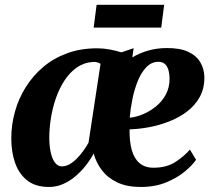

<svg xmlns="http://www.w3.org/2000/svg" viewBox="-20 -752 868 783"><path d="M525 -555.5 519.5 -518Q551 -536.5 586 -546.2Q621 -556 659.5 -556Q714 -556.5 747.5 -540.8Q781 -525 796.8 -498.2Q812.5 -471.5 813.5 -438.5Q814 -392 795 -357.2Q776 -322.5 743.2 -297.5Q710.5 -272.5 670 -256.8Q629.5 -241 587.5 -233.2Q545.5 -225.5 508.5 -224.5Q507.5 -176 517.2 -140.8Q527 -105.5 549 -86.8Q571 -68 606 -68Q659 -68 695 -91.2Q731 -114.5 754.5 -142L779.5 -100.5Q766 -80 735.5 -54Q705 -28 659.2 -8.8Q613.5 10.5 553.5 10.5Q498 10.5 459 -7.8Q420 -26 396.2 -56.8Q372.5 -87.5 362 -126Q349 -101.5 330 -77.2Q311 -53 287.8 -33.2Q264.5 -13.5 237.2 -1.5Q210 10.5 180 10.5Q125 10.5 91.2 -16Q57.5 -42.5 41.8 -87.2Q26 -132 26 -187.5Q26 -242.5 40.8 -296Q55.5 -349.5 84.8 -396.2Q114 -443 156.2 -478.8Q198.5 -514.5 253.8 -534.8Q309 -555 376.5 -555Q402 -555 427.5 -550.2Q453 -545.5 475 -538.5ZM341 -170 390 -491.5Q385 -495 377.5 -497.5Q370 -500 360 -499.5Q322.5 -497 293.5 -476.8Q264.5 -456.5 243.2 -424Q222 -391.5 208.2 -352.2Q194.5 -313 187.8 -271.2Q181 -229.5 181 -191Q181 -157.5 186.8 -131Q192.5 -104.5 204 -89Q215.5 -73.5 232.5 -73.5Q248 -73.5 263.2 -82Q278.5 -90.5 292.8 -104.8Q307 -119 319.2 -136Q331.5 -153 341 -170ZM626.5 -500Q598 -500 577 -478.2Q556 -456.5 542 -422Q528 -387.5 520 -347.8Q512 -308 509 -272Q533.5 -274 562 -285.8Q590.5 -297.5 615.8 -317.8Q641 -338 656.5 -367Q672 -396 671.5 -433Q670.5 -467 659.2 -483.5Q648 -500 626.5 -500ZM374 -732.5H649.5L637.5 -639.5H362Z"/></svg>

Font: Merriweather 48pt ExtraBold
Style: Italic
Weight: 800
Italic angle: -7.8°
Version: Version 2.101